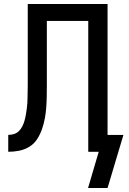

<svg xmlns="http://www.w3.org/2000/svg" viewBox="-20 -755 640 955"><path d="M418 180 471 0H419V-651H213V-330Q213 -303 212.5 -275.5Q212 -248 210 -220.5Q208 -193 203 -166Q198 -139 189 -113Q180 -87 165 -63.5Q150 -40 126.5 -25.5Q103 -11 76 -5.5Q49 0 21 0V-84Q36 -84 50 -88.5Q64 -93 74.5 -103.5Q85 -114 91.5 -127.5Q98 -141 102 -155Q106 -169 108.5 -183.5Q111 -198 113 -212.5Q115 -227 116 -241.5Q117 -256 117 -270.5Q117 -285 117.5 -300Q118 -315 118 -329V-735H515V-84H594L515 180Z"/></svg>

Font: Iosevka Fixed Curly Md Ex
Style: Regular
Weight: 500
Width: 7
Monospace: yes
Designer: Belleve Invis
Foundry: Belleve Invis
Version: Version 30.1.2